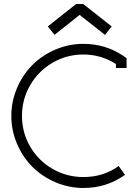

<svg xmlns="http://www.w3.org/2000/svg" viewBox="-20 -913 682 951"><path d="M374 -838.9 250 -740.2 216.8 -782.2 356.9 -893.1H392.1L533.2 -782.2L500 -740.2L375 -838.9ZM393.1 18.1Q320.8 18.1 254.6 -10.3Q188.5 -38.6 140.6 -86.4Q92.8 -134.3 64.5 -200.4Q36.1 -266.6 36.1 -338.9Q36.1 -411.1 64.5 -477.3Q92.8 -543.5 140.6 -591.3Q188.5 -639.2 254.6 -667.5Q320.8 -695.8 393.1 -695.8Q502.9 -695.8 590.8 -636.2L606.9 -625V-576.2H554.2V-596.2Q479.5 -643.1 393.1 -643.1Q310.5 -643.1 240.5 -602.3Q170.4 -561.5 129.6 -491.5Q88.9 -421.4 88.9 -338.9Q88.9 -256.3 129.6 -186.5Q170.4 -116.7 240.5 -76.4Q310.5 -36.1 393.1 -36.1Q492.7 -36.1 567.9 -90.8L599.1 -46.9Q508.3 18.1 393.1 18.1Z"/></svg>

Font: Rawengulk
Style: Demibold
Weight: 600
Version: Version 0.92